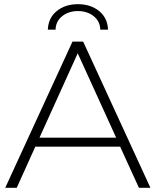

<svg xmlns="http://www.w3.org/2000/svg" viewBox="-20 -899 745 919"><path d="M555 -197H149L60 0H5L327 -700H378L700 0H645ZM536 -240 352 -644 169 -240ZM353 -879Q414 -879 454.5 -846Q495 -813 497 -757H460Q459 -797 428.5 -821.5Q398 -846 353 -846Q308 -846 277.5 -821.5Q247 -797 246 -757H209Q211 -813 251.5 -846Q292 -879 353 -879Z"/></svg>

Font: Idrija Light
Style: Regular
Weight: 300
Designer: Julieta Ulanovsky
Foundry: Julieta Ulanovsky
Version: Version 7.200